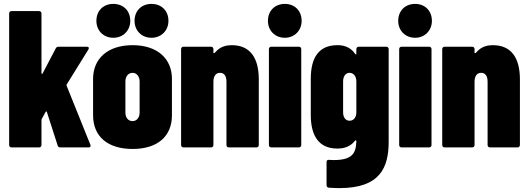

<svg xmlns="http://www.w3.org/2000/svg" viewBox="-20 -757 2715 986"><path d="M39 0H181C188 0 193 -5 193 -12V-141C193 -143 194 -145 195 -147L214 -182C216 -186 220 -186 221 -181L276 -10C278 -4 282 0 289 0H435C442 0 445 -3 445 -8C445 -10 445 -12 444 -14L322 -317C321 -320 322 -322 323 -324L434 -503C439 -512 435 -517 426 -517H280C274 -517 269 -514 266 -508L199 -380C197 -376 193 -377 193 -382V-688C193 -695 188 -700 181 -700H39C32 -700 27 -695 27 -688V-12C27 -5 32 0 39 0Z M562 -563C612 -563 649 -600 649 -650C649 -702 613 -737 562 -737C511 -737 475 -702 475 -650C475 -600 511 -563 562 -563ZM758 -563C808 -563 845 -600 845 -650C845 -702 809 -737 758 -737C707 -737 671 -702 671 -650C671 -600 707 -563 758 -563ZM661 8C789 8 863 -57 863 -165V-352C863 -455 789 -525 661 -525C532 -525 458 -455 458 -352V-165C458 -57 532 8 661 8ZM661 -135C639 -135 624 -152 624 -179V-339C624 -365 639 -383 661 -383C681 -383 697 -365 697 -339V-179C697 -152 681 -135 661 -135Z M1170 -525C1146 -525 1112 -520 1086 -489C1083 -485 1080 -484 1078 -484C1077 -484 1076 -484 1076 -486V-505C1076 -512 1071 -517 1064 -517H922C915 -517 910 -512 910 -505V-12C910 -5 915 0 922 0H1064C1071 0 1076 -5 1076 -12V-337C1076 -366 1088 -383 1110 -383C1131 -383 1143 -367 1143 -338V-12C1143 -5 1148 0 1155 0H1297C1304 0 1309 -5 1309 -12V-349C1309 -458 1266 -525 1170 -525Z M1443 -563C1492 -563 1529 -600 1529 -650C1529 -702 1493 -737 1443 -737C1392 -737 1356 -702 1356 -650C1356 -600 1392 -563 1443 -563ZM1373 0H1515C1522 0 1527 -5 1527 -12V-505C1527 -512 1522 -517 1515 -517H1373C1366 -517 1361 -512 1361 -505V-12C1361 -5 1366 0 1373 0Z M1810 -505V-481C1810 -477 1807 -476 1804 -480C1777 -520 1738 -525 1713 -525C1619 -525 1576 -464 1576 -352V-167C1576 -61 1616 6 1713 6C1735 6 1775 2 1803 -34C1806 -38 1810 -37 1810 -32C1808 28 1792 65 1693 65C1686 65 1678 64 1670 64C1662 63 1657 67 1657 75V194C1657 201 1661 206 1669 207C1688 208 1706 209 1723 209C1932 209 1976 104 1976 -30V-505C1976 -512 1971 -517 1964 -517H1822C1815 -517 1810 -512 1810 -505ZM1775 -137C1755 -137 1742 -154 1742 -180V-339C1742 -365 1755 -383 1775 -383C1796 -383 1810 -365 1810 -339V-180C1810 -154 1796 -137 1775 -137Z M2112 -563C2161 -563 2198 -600 2198 -650C2198 -702 2162 -737 2112 -737C2061 -737 2025 -702 2025 -650C2025 -600 2061 -563 2112 -563ZM2042 0H2184C2191 0 2196 -5 2196 -12V-505C2196 -512 2191 -517 2184 -517H2042C2035 -517 2030 -512 2030 -505V-12C2030 -5 2035 0 2042 0Z M2511 -525C2487 -525 2453 -520 2427 -489C2424 -485 2421 -484 2419 -484C2418 -484 2417 -484 2417 -486V-505C2417 -512 2412 -517 2405 -517H2263C2256 -517 2251 -512 2251 -505V-12C2251 -5 2256 0 2263 0H2405C2412 0 2417 -5 2417 -12V-337C2417 -366 2429 -383 2451 -383C2472 -383 2484 -367 2484 -338V-12C2484 -5 2489 0 2496 0H2638C2645 0 2650 -5 2650 -12V-349C2650 -458 2607 -525 2511 -525Z"/></svg>

Font: Barlow Condensed ExtraBold
Style: Regular
Weight: 800
Width: 3
Designer: Jeremy Tribby
Foundry: Tribby Type
Version: Version 1.422;hotconv 1.0.109;makeotfexe 2.5.65596